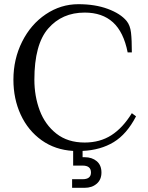

<svg xmlns="http://www.w3.org/2000/svg" viewBox="-20 -700 705 916"><path d="M324 155H374Q414 155 414 123Q414 90 374 90H329V20Q243 15 178.5 -31Q114 -77 79 -152.5Q44 -228 44 -320Q44 -418 85.5 -501Q127 -584 198.5 -632Q270 -680 354 -680Q434 -680 494.5 -657.5Q555 -635 584 -600Q601 -579 605 -544.5Q609 -510 609 -450H589Q570 -547 519 -593.5Q468 -640 384 -640Q276 -640 210 -564Q144 -488 144 -320Q144 -241 169.5 -173Q195 -105 249 -62.5Q303 -20 384 -20Q457 -20 511.5 -55Q566 -90 609 -160L629 -145Q585 -60 522.5 -22Q460 16 374 20V50H384Q419 50 441.5 69Q464 88 464 123Q464 157 441.5 176.5Q419 196 384 196H324Z"/></svg>

Font: Philosopher
Style: Regular
Weight: 400
Designer: Jovanny Lemonad
Foundry: Jovanny Lemonad
Version: Version 2.000